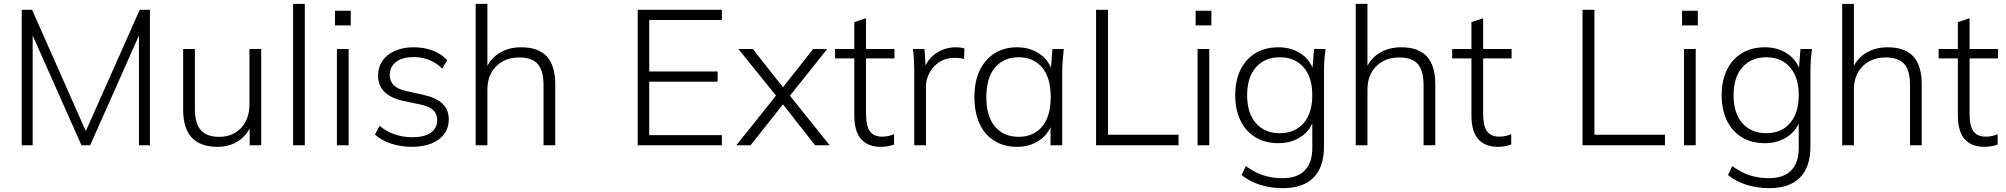

<svg xmlns="http://www.w3.org/2000/svg" viewBox="-20 -756 10437 999"><path d="M93 0V-705H147L441 -41H412L707 -705H760V0H703V-632H730L449 0H404L123 -632H150V0Z M1112 8Q1024 8 978.5 -39.5Q933 -87 933 -186V-501H994V-190Q994 -114 1025 -79Q1056 -44 1120 -44Q1191 -44 1234.5 -90.5Q1278 -137 1278 -214V-501H1339V0H1279V-118H1292Q1271 -57 1223.5 -24.5Q1176 8 1112 8Z M1505 0V-736H1566V0Z M1733 0V-501H1794V0ZM1723 -624V-700H1805V-624Z M2123 8Q2065 8 2014.5 -9Q1964 -26 1931 -56L1955 -101Q1992 -71 2035 -56.5Q2078 -42 2125 -42Q2189 -42 2222 -66Q2255 -90 2255 -131Q2255 -163 2234 -183Q2213 -203 2164 -213L2074 -232Q2010 -247 1978.5 -280Q1947 -313 1947 -363Q1947 -406 1969.5 -439Q1992 -472 2034 -491Q2076 -510 2133 -510Q2187 -510 2232.5 -492.5Q2278 -475 2307 -443L2281 -399Q2251 -429 2213.5 -444Q2176 -459 2134 -459Q2072 -459 2040 -433.5Q2008 -408 2008 -366Q2008 -334 2028 -313.5Q2048 -293 2091 -283L2181 -263Q2249 -248 2282 -217Q2315 -186 2315 -135Q2315 -91 2291 -58.5Q2267 -26 2224 -9Q2181 8 2123 8Z M2455 0V-736H2516V-385H2504Q2525 -446 2575 -478Q2625 -510 2691 -510Q2782 -510 2825.5 -462Q2869 -414 2869 -318V0H2808V-313Q2808 -389 2778 -423Q2748 -457 2682 -457Q2607 -457 2561.5 -411Q2516 -365 2516 -289V0Z M3298 0V-705H3736V-652H3358V-384H3714V-331H3358V-53H3736V0Z M3811 0 4031 -275V-242L3822 -501H3897L4065 -288H4043L4211 -501H4284L4079 -244V-272L4297 0H4221L4043 -227H4065L3885 0Z M4563 8Q4496 8 4460.5 -32Q4425 -72 4425 -155V-452H4325V-501H4425V-641L4486 -661V-501H4634V-452H4486V-164Q4486 -101 4506 -73Q4526 -45 4570 -45Q4590 -45 4605.5 -49Q4621 -53 4632 -58V-4Q4620 1 4601 4.5Q4582 8 4563 8Z M4737 0V-384Q4737 -413 4735.5 -442.5Q4734 -472 4730 -501H4790L4798 -386L4786 -385Q4796 -427 4822 -454.5Q4848 -482 4882 -496Q4916 -510 4952 -510Q4965 -510 4976.5 -508.5Q4988 -507 4998 -504L4996 -449Q4984 -453 4972 -454Q4960 -455 4946 -455Q4901 -455 4867.5 -433Q4834 -411 4816 -377Q4798 -343 4798 -308V0Z M5272 8Q5204 8 5154 -23Q5104 -54 5077 -112Q5050 -170 5050 -251Q5050 -332 5077.5 -389.5Q5105 -447 5155 -478.5Q5205 -510 5272 -510Q5341 -510 5391.5 -474Q5442 -438 5458 -376H5446L5456 -501H5515Q5512 -472 5509.5 -444Q5507 -416 5507 -389V0H5446V-125H5457Q5441 -63 5390.5 -27.5Q5340 8 5272 8ZM5280 -44Q5357 -44 5402 -97Q5447 -150 5447 -251Q5447 -352 5402 -405Q5357 -458 5280 -458Q5203 -458 5157.5 -405Q5112 -352 5112 -251Q5112 -150 5157.5 -97Q5203 -44 5280 -44Z M5683 0V-705H5745V-55H6112V0Z M6211 0V-501H6272V0ZM6201 -624V-700H6283V-624Z M6655 223Q6592 223 6537.5 206Q6483 189 6440 155L6462 108Q6494 131 6523.5 144.5Q6553 158 6585 164.5Q6617 171 6654 171Q6730 171 6769 130.5Q6808 90 6808 14V-145H6819Q6803 -82 6752 -46.5Q6701 -11 6632 -11Q6563 -11 6512.5 -41.5Q6462 -72 6434.5 -128.5Q6407 -185 6407 -261Q6407 -337 6434.5 -393Q6462 -449 6512.5 -479.5Q6563 -510 6632 -510Q6701 -510 6752 -474.5Q6803 -439 6819 -375L6808 -386L6817 -501H6877Q6873 -472 6871 -444Q6869 -416 6869 -389V5Q6869 113 6814.5 168Q6760 223 6655 223ZM6639 -63Q6717 -63 6762.5 -115Q6808 -167 6808 -261Q6808 -354 6762.5 -406Q6717 -458 6639 -458Q6561 -458 6515 -406Q6469 -354 6469 -261Q6469 -167 6515 -115Q6561 -63 6639 -63Z M7034 0V-736H7095V-385H7083Q7104 -446 7154 -478Q7204 -510 7270 -510Q7361 -510 7404.5 -462Q7448 -414 7448 -318V0H7387V-313Q7387 -389 7357 -423Q7327 -457 7261 -457Q7186 -457 7140.5 -411Q7095 -365 7095 -289V0Z M7774 8Q7707 8 7671.5 -32Q7636 -72 7636 -155V-452H7536V-501H7636V-641L7697 -661V-501H7845V-452H7697V-164Q7697 -101 7717 -73Q7737 -45 7781 -45Q7801 -45 7816.5 -49Q7832 -53 7843 -58V-4Q7831 1 7812 4.5Q7793 8 7774 8Z M8214 0V-705H8276V-55H8643V0Z M8742 0V-501H8803V0ZM8732 -624V-700H8814V-624Z M9186 223Q9123 223 9068.5 206Q9014 189 8971 155L8993 108Q9025 131 9054.5 144.5Q9084 158 9116 164.5Q9148 171 9185 171Q9261 171 9300 130.5Q9339 90 9339 14V-145H9350Q9334 -82 9283 -46.5Q9232 -11 9163 -11Q9094 -11 9043.5 -41.5Q8993 -72 8965.5 -128.5Q8938 -185 8938 -261Q8938 -337 8965.5 -393Q8993 -449 9043.5 -479.5Q9094 -510 9163 -510Q9232 -510 9283 -474.5Q9334 -439 9350 -375L9339 -386L9348 -501H9408Q9404 -472 9402 -444Q9400 -416 9400 -389V5Q9400 113 9345.5 168Q9291 223 9186 223ZM9170 -63Q9248 -63 9293.5 -115Q9339 -167 9339 -261Q9339 -354 9293.5 -406Q9248 -458 9170 -458Q9092 -458 9046 -406Q9000 -354 9000 -261Q9000 -167 9046 -115Q9092 -63 9170 -63Z M9565 0V-736H9626V-385H9614Q9635 -446 9685 -478Q9735 -510 9801 -510Q9892 -510 9935.5 -462Q9979 -414 9979 -318V0H9918V-313Q9918 -389 9888 -423Q9858 -457 9792 -457Q9717 -457 9671.5 -411Q9626 -365 9626 -289V0Z M10305 8Q10238 8 10202.5 -32Q10167 -72 10167 -155V-452H10067V-501H10167V-641L10228 -661V-501H10376V-452H10228V-164Q10228 -101 10248 -73Q10268 -45 10312 -45Q10332 -45 10347.5 -49Q10363 -53 10374 -58V-4Q10362 1 10343 4.5Q10324 8 10305 8Z"/></svg>

Font: Mulish ExtraLight Light
Style: Regular
Weight: 300
Version: Version 3.603